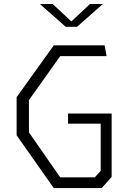

<svg xmlns="http://www.w3.org/2000/svg" viewBox="-20 -962 660 982"><path d="M255 0H500L551 -57V-381.5H328V-329.5H495V-88L465 -55H288L128 -285V-450L288 -675H525L515 -730H255L65 -465V-270ZM184 -941.5H249.5L345 -852.5L440.5 -941.5H506L374 -825H316Z"/></svg>

Font: Monaspace Krypton ExtraLight
Style: Regular
Weight: 200
Designer: Riley Cran & the Lettermatic Team
Foundry: Lettermatic
Version: Version 1.101 (Monaspace Krypton)